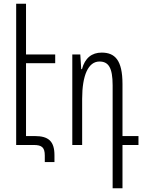

<svg xmlns="http://www.w3.org/2000/svg" viewBox="-20 -780 770 1033"><path d="M67 0H161C205 0 221 13 221 57V92H273V55C273 -21 240 -48 167 -48H120V-440H277V-487H120V-760H67Z M586 233H639V0H725V-48H639V-328C639 -457 598 -497 527 -497C474 -497 437 -468 421 -408H417L412 -487H369V0H422V-248C422 -375 455 -449 515 -449C563 -449 586 -417 586 -321Z"/></svg>

Font: Noto Sans Armenian ExtraCondensed Light
Style: Regular
Weight: 300
Width: 2
Designer: Monotype Design Team
Foundry: Monotype Imaging Inc.
Version: Version 2.008